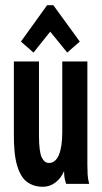

<svg xmlns="http://www.w3.org/2000/svg" viewBox="-20 -703 390 734"><path d="M144 11Q109 11 84 -7Q59 -25 45.5 -70Q32 -115 33 -197V-468H129V-187Q129 -123 139.5 -101.5Q150 -80 167 -80Q192 -80 205 -110.5Q218 -141 218 -198V-468H314V-73Q314 -53 315 -35.5Q316 -18 321 0H233Q229 -11 227 -22Q225 -33 225 -49Q213 -21 191.5 -5Q170 11 144 11ZM108 -502 60 -544 160 -683H184L285 -544L237 -502L172 -582Z"/></svg>

Font: Inconsolata ExtraCondensed ExtraBold
Style: Regular
Weight: 800
Width: 2
Monospace: yes
Designer: Raph Levien, Cyreal, Brenton Simpson
Foundry: Raph Levien, Cyreal, Google
Version: Version 3.001; ttfautohint (v1.8.2.53-6de2)